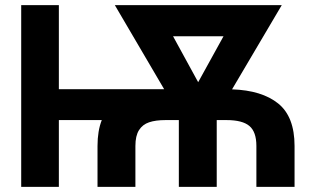

<svg xmlns="http://www.w3.org/2000/svg" viewBox="-20 -727 1229 747"><path d="M62.5 -707H209V-379.9H618.7L426.8 -707H1076.2L882.8 -379.4Q999 -375.5 1062.5 -324.2Q1126 -272.9 1126 -159.2V0H977.5V-159.2Q977.5 -213.9 950.4 -236.8Q923.3 -259.8 861.3 -259.8H823.2V0H675.8V-259.8H624Q585.4 -259.8 560.1 -251.2Q534.7 -242.7 520.8 -220.7Q506.8 -198.7 506.8 -159.2V0H359.4V-159.2Q359.4 -217.8 376 -259.8H209V0H62.5ZM751 -407.2 849.6 -585.9H653.3Z"/></svg>

Font: Pretendard Std
Style: Bold
Weight: 700
Designer: Base glyphs from Inter by Rasmus Andersson; Hangeul glyphs from Noto Sans CJK(Source Han Sans) by Jang Soo-young and Kan
Foundry: Kil Hyung-jin
Version: Version 1.309